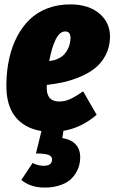

<svg xmlns="http://www.w3.org/2000/svg" viewBox="-20 -574 516 866"><path d="M296.9 -554.2Q380.4 -554.2 429.4 -512Q478.5 -469.7 476.1 -402.8Q474.6 -359.9 456.5 -325.4Q438.5 -291 411.1 -268.6Q383.8 -246.1 345.7 -229.5Q307.6 -212.9 270.5 -204.3Q233.4 -195.8 190.9 -190.9V-176.8Q190.9 -116.2 247.1 -116.2Q272.9 -116.2 296.9 -127.2Q320.8 -138.2 355 -162.1L416 -56.2Q346.7 2.9 266.1 16.1L261.2 48.8Q299.8 54.7 320.8 76.7Q341.8 98.6 341.8 136.2Q341.8 153.8 337.4 171.1Q333 188.5 321.5 207.3Q310.1 226.1 292.7 240Q275.4 253.9 246.6 262.9Q217.8 272 181.2 272Q117.7 272 76.2 237.8L127 161.1Q151.9 173.8 176.8 173.8Q214.8 173.8 214.8 145Q214.8 130.4 197.8 124.3Q180.7 118.2 142.1 118.2L167 17.1Q89.8 4.4 48.3 -48.3Q6.8 -101.1 8.8 -195.8Q9.8 -257.3 21.7 -310.8Q33.7 -364.3 57.1 -409.2Q80.6 -454.1 114 -486.3Q147.5 -518.6 194.1 -536.4Q240.7 -554.2 296.9 -554.2ZM202.1 -298.8Q224.1 -300.8 241.2 -308.8Q258.3 -316.9 268.8 -327.9Q279.3 -338.9 286.1 -352.8Q293 -366.7 295.4 -379.2Q297.9 -391.6 297.9 -403.8Q297.9 -432.1 273.9 -432.1Q248.5 -432.1 230.5 -394.5Q212.4 -356.9 202.1 -298.8Z"/></svg>

Font: Fira Sans Compressed Heavy
Style: Italic
Weight: 900
Width: 3
Italic angle: -8°
Designer: Carrois Corporate & Edenspiekermann AG
Foundry: Carrois Corporate GbR & Edenspiekermann AG
Version: Version 4.203;PS 004.203;hotconv 1.0.88;makeotf.lib2.5.64775